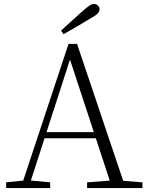

<svg xmlns="http://www.w3.org/2000/svg" viewBox="-20 -952 747 972"><path d="M289 -797Q318 -823 345 -848Q372 -873 397 -895Q420 -915 432.5 -923.5Q445 -932 455 -932Q467 -932 475.5 -924Q484 -916 484 -905Q484 -893 472.5 -882Q461 -871 432 -855Q401 -836 368 -817Q335 -798 302 -779ZM11 0V-29L109 -39H126L234 -29V0ZM85 0 327 -730H370L616 0H548L324 -682H344L340 -668L124 0ZM192 -252 194 -283H493L495 -252ZM421 0V-29L554 -39H574L701 -29V0Z"/></svg>

Font: Source Han Serif JP VF
Style: Regular
Weight: 250
Designer: Ryoko NISHIZUKA 西塚涼子 (kana & ideographs); Frank Grießhammer (Latin, Greek & Cyrillic); Wenlong ZHANG 张文龙 (bopomofo); San
Foundry: Adobe
Version: Version 2.001;hotconv 1.1.0;makeotfexe 2.6.0